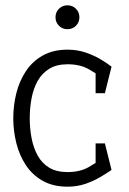

<svg xmlns="http://www.w3.org/2000/svg" viewBox="-20 -695 485 723"><path d="M235 8Q180 8 141 -14Q102 -36 77.5 -73Q53 -110 41.5 -156Q30 -202 30 -250Q30 -298 41.5 -344Q53 -390 77.5 -427Q102 -464 141 -486Q180 -508 235 -508V-453Q193 -453 165.5 -436Q138 -419 122 -390.5Q106 -362 99 -325.5Q92 -289 92 -250Q92 -211 99 -174.5Q106 -138 122 -109Q138 -80 165.5 -63.5Q193 -47 235 -47ZM234 8V-47Q281 -47 313.5 -65.5Q346 -84 365 -99L400 -55Q384 -44 359 -29Q334 -14 302.5 -3Q271 8 234 8ZM365 -402Q345 -417 313 -435Q281 -453 234 -453V-508Q271 -508 303 -497Q335 -486 360 -471Q385 -456 400 -444ZM340 -155H375L400 -55H340ZM340 -344V-444H400L375 -344ZM234 -585Q215 -585 202 -598Q189 -611 189 -630Q189 -649 202 -662Q215 -675 234 -675Q253 -675 266 -662Q279 -649 279 -630Q279 -611 266 -598Q253 -585 234 -585Z"/></svg>

Font: Epunda Slab Light
Style: Regular
Weight: 300
Designer: Simon Atzbach
Foundry: typofactur
Version: Version 1.102